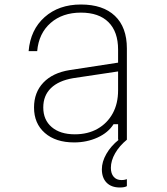

<svg xmlns="http://www.w3.org/2000/svg" viewBox="-20 -620 740 852"><path d="M484 -69Q460 -31 412.5 -9.5Q365 12 309 12Q227 12 179 -30Q131 -72 131 -143Q131 -210 172.5 -253.5Q214 -297 289 -309L504 -342V-400Q504 -479 461.5 -521.5Q419 -564 339 -564Q257 -564 204.5 -518Q152 -472 145 -393H107Q115 -488 178 -544Q241 -600 339 -600Q437 -600 490 -549.5Q543 -499 543 -405V0H504V-69ZM172 -143Q172 -88 209.5 -56Q247 -24 312 -24Q370 -24 413 -48.5Q456 -73 480 -116.5Q504 -160 504 -219V-303L304 -273Q240 -262 206 -229Q172 -196 172 -143ZM512 212Q474 212 453 190.5Q432 169 432 131Q432 98 452 63Q472 28 507 0L524 -2L543 0Q510 27 491 60Q472 93 472 125Q472 150 484.5 164.5Q497 179 519 179Q528 179 534 177.5Q540 176 543 175V206Q533 212 512 212Z"/></svg>

Font: Martian Mono Thin
Style: Regular
Weight: 100
Monospace: yes
Designer: Roman Shamin
Foundry: Evil Martians
Version: Version 1.000; ttfautohint (v1.8.4.7-5d5b)